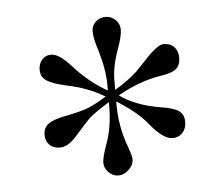

<svg xmlns="http://www.w3.org/2000/svg" viewBox="-39 -719 577 496"><g transform="rotate(-5 250.0 -470.5)"><path d="M268 -471 277 -465Q314 -441 373 -431Q407 -426 420 -416.5Q433 -407 433 -388Q433 -371 423 -360Q413 -349 397 -349Q372 -349 337 -393Q314 -421 268 -451L260 -456V-447Q260 -391 280 -337Q289 -312 289 -304Q289 -289 276.5 -277Q264 -265 249 -265Q235 -265 224 -276Q213 -287 213 -301Q213 -315 225 -348Q241 -391 241 -447V-456Q201 -431 189 -420Q177 -408 148 -375Q126 -350 105 -350Q88 -350 78 -360Q68 -370 68 -386Q68 -405 82.5 -415Q97 -425 131 -431Q166 -438 184.5 -445Q203 -452 234 -471Q191 -497 137 -508Q100 -516 85 -526Q70 -536 70 -554Q70 -570 79 -580.5Q88 -591 103 -591Q123 -591 152 -559Q194 -512 241 -486V-499Q241 -540 226 -590Q215 -623 215 -642Q215 -656 225.5 -666Q236 -676 251 -676Q266 -676 277 -665.5Q288 -655 288 -640Q288 -624 277 -593Q260 -548 260 -510V-486Q294 -506 318 -528Q323 -533 336.5 -547.5Q350 -562 358 -570Q366 -578 376.5 -585.5Q387 -593 395 -593Q412 -593 422 -582.5Q432 -572 432 -555Q432 -535 420.5 -525.5Q409 -516 380 -512Q324 -503 268 -471Z"/></g></svg>

Font: STIX MathJax Main
Style: Regular
Weight: 400
Designer: MicroPress Inc., with final additions and corrections provided by Coen Hoffman, Elsevier (retired)
Version: Version 1.1.1